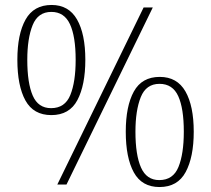

<svg xmlns="http://www.w3.org/2000/svg" viewBox="-20 -744 851 774"><path d="M187 -280Q115 -280 82.5 -339Q50 -398 50 -503Q50 -606 83 -665Q116 -724 188 -724Q257 -724 290.5 -665.5Q324 -607 324 -503Q324 -401 292 -340.5Q260 -280 187 -280ZM211 0 559 -714H596L248 0ZM186 -308Q242 -308 263.5 -361Q285 -414 285 -503Q285 -597 262 -646.5Q239 -696 187 -696Q133 -696 111.5 -642.5Q90 -589 90 -503Q90 -409 112 -358.5Q134 -308 186 -308ZM623 10Q552 10 519.5 -49Q487 -108 487 -213Q487 -316 519.5 -375Q552 -434 624 -434Q694 -434 727.5 -375.5Q761 -317 761 -213Q761 -111 728.5 -50.5Q696 10 623 10ZM622 -18Q678 -18 699.5 -71Q721 -124 721 -213Q721 -307 698.5 -356.5Q676 -406 623 -406Q569 -406 547.5 -352.5Q526 -299 526 -213Q526 -119 548.5 -68.5Q571 -18 622 -18Z"/></svg>

Font: Noto Serif Tamil SemiCondensed ExtraLight
Style: Regular
Weight: 200
Width: 4
Designer: Indian Type Foundry, Tom Grace, and the Monotype Design Team
Foundry: Monotype Imaging Inc.
Version: Version 2.004; ttfautohint (v1.8.4.7-5d5b)